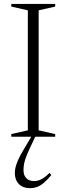

<svg xmlns="http://www.w3.org/2000/svg" viewBox="-20 -695 338 976"><path d="M260.5 -13.5V0H37.5V-13.5L121.5 -32.5V-642.5L37.5 -661.5V-675H260.5V-661.5L176.5 -642.5V-32.5ZM129.5 63Q116.5 91.5 110 110.2Q103.5 129 101.5 143Q99.5 157 99.5 171Q99.5 196.5 114 211Q128.5 225.5 153 225.5Q172 225.5 190.5 216Q209 206.5 231.5 184L241 194.5Q220.5 219.5 203 234.2Q185.5 249 168.8 255.2Q152 261.5 132.5 261.5Q97 261.5 76.2 240.8Q55.5 220 55.5 184.5Q55.5 171 58.8 156.2Q62 141.5 71.2 120Q80.5 98.5 99.5 66.5L147.5 -14.5H166Z"/></svg>

Font: Newsreader 24pt Light
Style: Regular
Weight: 300
Designer: Hugues Gentile
Foundry: Production Type
Version: Version 1.003